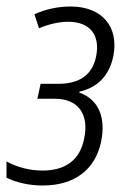

<svg xmlns="http://www.w3.org/2000/svg" viewBox="-34 -561 396 591"><path d="M98 10C194 10 259 -38 277 -124C292 -194 273 -254 210 -276L211 -279C268 -292 303 -330 315 -389C332 -477 282 -541 183 -541C146 -541 106 -533 72 -517L86 -474C117 -487 148 -494 176 -494C242 -494 275 -454 262 -388C250 -328 208 -303 145 -303H91L81 -257H135C207 -257 241 -209 225 -134C212 -68 167 -36 97 -36C58 -36 19 -46 -14 -64V-14C16 1 56 10 98 10Z"/></svg>

Font: Noto Sans Condensed Light
Style: Italic
Weight: 300
Width: 3
Italic angle: -12°
Designer: Monotype Design Team
Foundry: Monotype Imaging Inc.
Version: Version 2.013